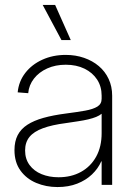

<svg xmlns="http://www.w3.org/2000/svg" viewBox="-20 -755 548 784"><path d="M214.8 8.8Q168 8.8 127.9 -8.1Q87.9 -24.9 63.5 -58.6Q39.1 -92.3 39.1 -142.1Q39.1 -177.7 52.2 -203.1Q65.4 -228.5 91.8 -245.6Q118.2 -262.7 157.5 -273.7Q196.8 -284.7 249.5 -291.5Q295.4 -297.4 327.9 -303.2Q360.4 -309.1 377.7 -319.8Q395 -330.6 395 -351.6V-364.7Q395 -401.9 376.5 -430.2Q357.9 -458.5 325 -474.6Q292 -490.7 248.5 -490.7Q206.5 -490.7 172.9 -475.6Q139.2 -460.4 118.7 -434.1Q98.1 -407.7 95.2 -374.5L52.2 -377.9Q56.6 -422.9 83.3 -457.3Q109.9 -491.7 152.8 -511.2Q195.8 -530.8 248.5 -530.8Q288.6 -530.8 323.2 -518.8Q357.9 -506.8 383.5 -485.1Q409.2 -463.4 423.6 -432.6Q438 -401.9 438 -364.3V0H395V-96.2H393.6Q380.4 -66.4 355.5 -42.7Q330.6 -19 295.2 -5.1Q259.8 8.8 214.8 8.8ZM218.8 -31.2Q271 -31.2 310.5 -53Q350.1 -74.7 372.6 -115.2Q395 -155.8 395 -210.9V-290.5Q386.2 -283.2 372.6 -277.6Q358.9 -272 340.3 -267.6Q321.8 -263.2 298.8 -259.8Q275.9 -256.3 249.5 -252.4Q192.4 -245.1 155.3 -231.4Q118.2 -217.8 100.3 -195.8Q82.5 -173.8 82.5 -140.6Q82.5 -106 100.6 -81.3Q118.7 -56.6 149.7 -43.9Q180.7 -31.2 218.8 -31.2ZM231 -591.3 154.3 -734.9H205.1L269 -591.3Z"/></svg>

Font: Inter 28pt ExtraLight
Style: Regular
Weight: 250
Designer: Rasmus Andersson
Foundry: rsms
Version: Version 4.001;git-66647c0bb